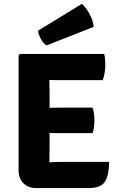

<svg xmlns="http://www.w3.org/2000/svg" viewBox="-20 -959 613 982"><path d="M75 -676 82 -683H232.5V-551.5Q232.5 -530.5 233 -514Q233.5 -497.5 233.5 -477V-202Q233.5 -182.5 233 -166.5Q232.5 -150.5 232.5 -130V3H167Q124 3 99.5 -22Q75 -47 75 -90.5ZM453.5 -408.5Q459 -394 461 -375Q463 -356 463 -343Q463 -329.5 461 -311.5Q459 -293.5 453.5 -278H301Q288.5 -278 265.5 -278.2Q242.5 -278.5 218.2 -279Q194 -279.5 178 -280V-406.5Q194 -407 218.2 -407.5Q242.5 -408 265.5 -408.2Q288.5 -408.5 301 -408.5ZM513 -683Q517 -665 517.8 -649.2Q518.5 -633.5 518.5 -620Q518.5 -606.5 515.2 -586.8Q512 -567 505.5 -549H301Q288.5 -549 265.5 -549.2Q242.5 -549.5 218.2 -550Q194 -550.5 178 -551V-683ZM538 -131Q538 -65 517.5 -31Q497 3 433 3H178V-126Q210.5 -127.5 240.2 -129.2Q270 -131 306.5 -131ZM398.5 -939Q411 -929.5 424.2 -910.2Q437.5 -891 447.5 -867.8Q457.5 -844.5 459 -821.5L218.5 -727Q202 -736 189.5 -759Q177 -782 174.5 -802Z"/></svg>

Font: Signika
Style: Bold
Weight: 700
Designer: Anna Giedry
Foundry: Anna Giedry
Version: Version 2.001